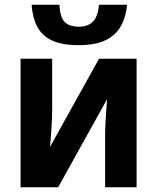

<svg xmlns="http://www.w3.org/2000/svg" viewBox="-20 -796 668 816"><path d="M201.7 -546.4V-330.1Q201.7 -312.5 200.9 -291.3Q200.2 -270 198.7 -248.3Q197.3 -226.6 195.6 -206.5Q193.8 -186.5 192.4 -171.4L400.9 -546.4H560.5V0H426.8V-219.2Q426.8 -244.6 428.2 -272.9Q429.7 -301.3 431.6 -327.9Q433.6 -354.5 435.1 -374.5L227.1 0H67.4V-546.4ZM520 -775.9Q515.1 -722.2 492.9 -683.6Q470.7 -645 427.2 -624.5Q383.8 -604 314.9 -604Q243.7 -604 200.9 -624Q158.2 -644 138.2 -682.6Q118.2 -721.2 114.3 -775.9H232.4Q235.4 -723.6 254.4 -703.1Q273.4 -682.6 316.4 -682.6Q353.5 -682.6 375 -704.1Q396.5 -725.6 400.4 -775.9Z"/></svg>

Font: Open Sans SemiCondensed
Style: Bold
Weight: 700
Width: 4
Designer: Monotype Design Team
Foundry: Monotype Imaging Inc.
Version: Version 3.003